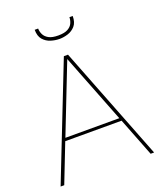

<svg xmlns="http://www.w3.org/2000/svg" viewBox="-154 -947 878 1044"><g transform="rotate(-20 285.5 -424.5)"><path d="M535 0 448 -223H122L35 0H14L273 -660H297L555 0ZM129 -240H441L285 -639ZM284 -756Q259 -756 233.5 -764Q208 -772 190.5 -792Q173 -812 173 -849H193Q193 -832 201 -815Q209 -798 228.5 -787Q248 -776 284 -776Q320 -776 339.5 -787Q359 -798 366.5 -815Q374 -832 374 -849H393Q393 -812 375.5 -792Q358 -772 333 -764Q308 -756 284 -756Z"/></g></svg>

Font: Lil Grotesk Thin
Style: Regular
Weight: 100
Designer: Bastien Sozeau
Foundry: NBR — Bastien Sozeau
Version: Version 3.003; ttfautohint (v1.8.4.7-5d5b);gftools[0.9.33]